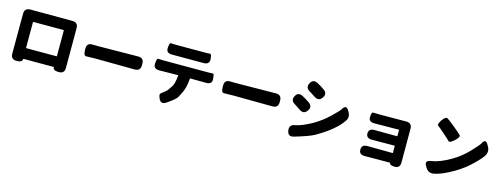

<svg xmlns="http://www.w3.org/2000/svg" viewBox="-18 -1696 7016 2693"><g transform="rotate(15 3490.0 -349.5)"><path d="M198 23Q114 23 114 -61L115 -639Q115 -723 199 -723L809 -722Q893 -722 893 -638V-62Q893 23 809 21Q725 20 727 -25Q727 -30 722 -30H286Q281 -30 281 -25Q281 23 198 23ZM280 -190Q280 -185 285 -185H723Q728 -185 728 -190V-561Q728 -566 723 -566H285Q280 -566 280 -561Z M1086 -375V-394Q1086 -480 1172 -474Q1179 -473 1259 -473L1829 -479Q1913 -480 1913 -396V-373Q1913 -289 1829 -290L1259 -295Q1168 -295 1127 -292Q1086 -289 1086 -375Z M2381 43Q2307 93 2272 11Q2249 -45 2266 -58Q2299 -84 2331 -110Q2346 -122 2353 -132Q2377 -165 2400 -199Q2431 -246 2441 -365Q2441 -370 2436 -370L2166 -367Q2080 -366 2084 -444Q2089 -523 2111 -520Q2133 -517 2180 -517H2835Q2895 -517 2907.5 -519.5Q2920 -522 2927 -444Q2933 -367 2847 -368L2617 -370Q2611 -370 2611 -364Q2602 -236 2564 -160Q2545 -123 2527 -86Q2519 -68 2498 -48Q2465 -15 2426 11ZM2280 -627Q2194 -627 2200 -704Q2205 -780 2226.5 -777Q2248 -774 2310 -774H2710Q2767 -774 2791.5 -777.5Q2816 -781 2821 -704Q2826 -627 2740 -627Z M3086 -375V-394Q3086 -480 3172 -474Q3179 -473 3259 -473L3829 -479Q3913 -480 3913 -396V-373Q3913 -289 3829 -290L3259 -295Q3168 -295 3127 -292Q3086 -289 3086 -375Z M4231 42Q4148 67 4133 -18Q4119 -103 4202 -117Q4290 -132 4431 -208Q4559 -279 4662.5 -379Q4766 -479 4778 -501Q4826 -588 4873 -505L4884 -484Q4919 -422 4879 -363Q4775 -210 4514 -61Q4439 -19 4231 42ZM4327 -363Q4280 -296 4211 -344Q4143 -391 4130 -398Q4056 -438 4093 -508Q4130 -579 4204 -539Q4249 -516 4304 -478Q4373 -430 4327 -363ZM4482 -594Q4437 -527 4367 -573Q4302 -617 4283 -627Q4210 -668 4249 -738Q4287 -808 4361 -768Q4407 -743 4458 -708Q4528 -661 4482 -594Z M5706 84Q5630 83 5631 51Q5631 46 5626 46L5262 48Q5177 49 5178 -24Q5178 -98 5262 -97L5626 -94Q5631 -94 5631 -99V-196Q5631 -201 5626 -201L5300 -199Q5215 -199 5215 -270Q5216 -341 5300 -340L5626 -338Q5631 -338 5631 -343V-428Q5631 -433 5626 -433L5273 -430Q5188 -429 5191 -501Q5194 -573 5215.5 -571Q5237 -569 5323 -569L5698 -571Q5782 -571 5782 -487V1Q5782 85 5706 84Z M6256 37Q6184 48 6145 -13L6133 -32Q6081 -112 6176 -125Q6295 -141 6455 -234Q6585 -309 6688 -420Q6784 -523 6794 -543Q6837 -634 6884 -549L6898 -524Q6931 -463 6897 -403Q6871 -356 6769 -256.5Q6667 -157 6542 -84Q6367 19 6256 37ZM6423 -495Q6361 -438 6343 -458Q6325 -478 6246.5 -546.5Q6168 -615 6146 -630.5Q6124 -646 6171 -715Q6218 -783 6252 -760Q6286 -737 6362 -675Q6447 -606 6469.5 -582Q6492 -558 6430 -501Z"/></g></svg>

Font: Resource Han Rounded JP Heavy
Style: Regular
Weight: 900
Designer: Cyano Hao (round all glyphs); Ryoko NISHIZUKA 西塚涼子 (kana, bopomofo & ideographs); Paul D. Hunt (Latin, Greek & Cyrillic)
Foundry: Cyano Hao
Version: 0.990